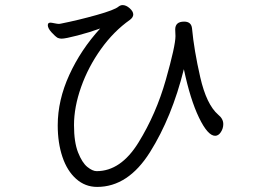

<svg xmlns="http://www.w3.org/2000/svg" viewBox="-20 -728 1040 755"><path d="M362 7Q315 7 279.5 -24.5Q244 -56 225.5 -111Q207 -166 207 -235Q207 -334 252.5 -433.5Q298 -533 374 -616Q333 -601 285 -588.5Q237 -576 222 -576Q215 -576 207 -579Q197 -585 182.5 -601Q168 -617 168 -629Q168 -634 171 -637Q175 -639 178 -639Q182 -639 194 -636.5Q206 -634 212 -634L219 -635Q289 -649 360 -669Q431 -689 446 -702Q454 -708 462 -708Q476 -708 490 -695.5Q504 -683 504 -671Q504 -660 491 -650Q427 -605 377 -535Q327 -465 299 -386Q271 -307 271 -236Q271 -169 287 -128.5Q303 -88 323.5 -71.5Q344 -55 360 -55Q455 -55 524.5 -167.5Q594 -280 632 -414Q670 -548 670 -586L669 -612Q669 -643 704 -643Q732 -643 735 -617Q743 -531 767.5 -424Q792 -317 838 -277Q858 -261 858 -240Q858 -223 848.5 -208.5Q839 -194 826 -194Q797 -194 762.5 -265.5Q728 -337 703 -456Q656 -267 570 -130Q484 7 362 7Z"/></svg>

Font: Iansui
Style: Regular
Weight: 400
Designer: But Ko / Fontworks Inc.
Foundry: zi-hi.com / Fontworks Inc.
Version: Version 1.002